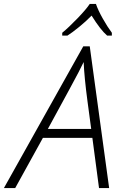

<svg xmlns="http://www.w3.org/2000/svg" viewBox="-74 -951 611 971"><path d="M491.7 -771H467.8Q434.6 -799.3 389.2 -872.1Q361.3 -843.3 325.9 -814.5Q290.5 -785.6 267.1 -771H240.7V-785.2Q273.9 -812.5 318.1 -858.4Q362.3 -904.3 379.9 -931.2H411.1Q421.9 -899.4 445.6 -857.4Q469.2 -815.4 491.7 -785.2ZM2.9 0H-54.2L347.2 -716.8H379.9L478 0H426.8L393.1 -253.9H143.1ZM387.2 -298.8 368.2 -440.9Q352.5 -558.6 349.1 -637.2Q339.4 -617.2 321.8 -582.8Q304.2 -548.3 168 -298.8Z"/></svg>

Font: Open Sans Hebrew Light
Style: Italic
Weight: 300
Italic angle: -12°
Foundry: Ascender Corporation, Yanek Iontef
Version: Version 2.001;PS 002.001;hotconv 1.0.70;makeotf.lib2.5.58329